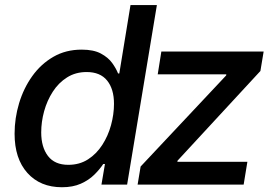

<svg xmlns="http://www.w3.org/2000/svg" viewBox="-20 -748 1109 778"><path d="M231 10.7Q143.1 10.7 91.1 -47.1Q39.1 -105 39.1 -206.1Q39.1 -269 57.4 -329.8Q75.7 -390.6 110.8 -439.7Q146 -488.8 196.3 -517.8Q246.6 -546.9 311 -546.9Q359.4 -546.9 388.9 -531Q418.5 -515.1 434.6 -492.7Q450.7 -470.2 458.5 -450.2H463.4L508.8 -727.5H615.7L495.1 0H391.1L405.3 -83.5H398.4Q383.8 -61.5 361.8 -39.8Q339.8 -18.1 307.6 -3.7Q275.4 10.7 231 10.7ZM256.8 -80.1Q302.2 -80.1 336.7 -102.3Q371.1 -124.5 394.5 -160.9Q418 -197.3 429.9 -241Q441.9 -284.7 441.9 -327.6Q441.9 -387.2 414.1 -421.6Q386.2 -456.1 331.1 -456.1Q286.1 -456.1 251.7 -434.3Q217.3 -412.6 194.1 -376.7Q170.9 -340.8 158.9 -297.6Q147 -254.4 147 -211.4Q147 -151.9 174.3 -116Q201.7 -80.1 256.8 -80.1ZM537.6 0 549.8 -73.2 896.5 -442.4 897 -446.8H619.1L633.8 -539.1H1048.3L1035.2 -460.4L699.2 -96.7L698.7 -92.3H982.4L967.3 0Z"/></svg>

Font: Inter 18pt Medium
Style: Italic
Weight: 500
Italic angle: -9.3988°
Designer: Rasmus Andersson
Foundry: rsms
Version: Version 4.001;git-66647c0bb